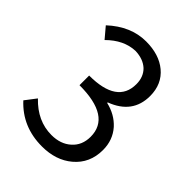

<svg xmlns="http://www.w3.org/2000/svg" viewBox="-216 -860 986 986"><g transform="rotate(45 277.5 -367.0)"><path d="M29 -87 75 -147Q155 -63 257 -63Q323 -63 364 -100Q406 -137 406 -199Q406 -346 178 -346V-416Q381 -416 381 -556Q381 -609 348 -641Q314 -672 257 -674Q175 -671 105 -601L56 -659Q151 -747 261 -747Q356 -747 414 -699Q474 -649 474 -563Q474 -435 343 -386V-382Q411 -366 454 -319Q499 -268 499 -196Q499 -100 430 -42Q365 13 264 13Q121 13 29 -87Z"/></g></svg>

Font: Noto Sans Tobesmart edit
Style: Regular
Weight: 400
Designer: Ryoko NISHIZUKA  (kana & ideographs); Paul D. Hunt (Latin, Greek & Cyrillic); Wenlong ZHANG  (bopomofo); Sandoll Communi
Foundry: Adobe Systems Incorporated
Version: Version 1.005 Oct 7, 2021